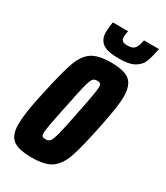

<svg xmlns="http://www.w3.org/2000/svg" viewBox="-172 -745 713 827"><g transform="rotate(30 184.0 -331.5)"><path d="M5 -88Q5 -146 30 -255Q55 -371 73 -422.5Q91 -474 123 -496Q155 -518 218 -518Q285 -518 312 -495.5Q339 -473 339 -416Q339 -370 315 -255Q291 -137 273 -86.5Q255 -36 223 -14Q191 8 126 8Q60 8 32.5 -13Q5 -34 5 -88ZM201 -255Q226 -376 226 -398Q226 -412 221.5 -416Q217 -420 206 -420Q191 -420 184 -411Q177 -402 169 -371Q161 -340 144 -255L138 -227Q129 -184 123.5 -153.5Q118 -123 118 -111Q118 -98 122.5 -94Q127 -90 138 -90Q153 -90 160.5 -99Q168 -108 176.5 -140.5Q185 -173 201 -255ZM133 -620Q133 -639 138 -671H214Q210 -655 210 -640Q210 -628 217 -622Q224 -616 242 -616Q268 -616 278 -629Q288 -642 293 -671H368Q358 -623 349 -601Q340 -579 314.5 -564Q289 -549 238 -549Q179 -549 156 -567Q133 -585 133 -620Z"/></g></svg>

Font: Saira Ultra Condensed ExtraBold
Style: Italic
Weight: 800
Width: 1
Italic angle: -12°
Designer: Hector Gatti with collaboration of the Omnibus-Type team
Foundry: Omnibus-Type
Version: Version 1.001; ttfautohint (v1.8)